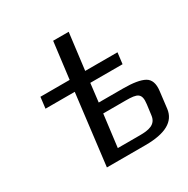

<svg xmlns="http://www.w3.org/2000/svg" viewBox="-159 -842 964 984"><g transform="rotate(-30 323.0 -350.0)"><path d="M75 -418H248L197 0H425C543 0 606 -35 615 -105L627 -205C632 -246 622 -274 597 -288C572 -302 530 -309 471 -309H327L340 -418H531L539 -484H348L375 -700H283L256 -484H83ZM426 -58H295L319 -249H452C521 -249 544 -241 536 -178L528 -117C522 -65 476 -58 426 -58Z"/></g></svg>

Font: Gamestation Text
Style: Italic
Weight: 400
Designer: Jonas Hecksher
Foundry: Jonas Hecksher, Playtypeª, e-types AS
Version: Version 1.003